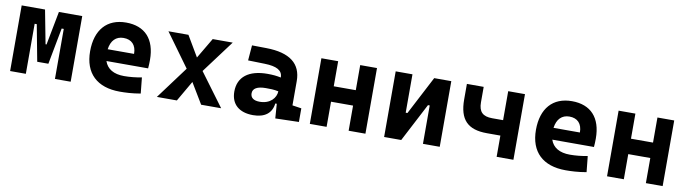

<svg xmlns="http://www.w3.org/2000/svg" viewBox="-30 -1004 5332 1491"><g transform="rotate(10 2636.5 -258.5)"><path d="M54.2 0H178.2V-394.5H194.8L249 -107.4H336.9L391.1 -394.5H407.7V0H531.7V-517.6H347.7L296.9 -252.4H289.1L238.3 -517.6H54.2Z M919.9 9.8C961.9 9.8 1017.1 7.8 1083.5 -3.9L1070.8 -128.9C1023.4 -120.1 978.5 -115.2 931.6 -115.2C850.6 -115.2 797.4 -146.5 777.3 -206.5H1106C1107.9 -227.5 1108.9 -249 1108.9 -273.4C1108.9 -438.5 1024.4 -527.3 877 -527.3C726.1 -527.3 639.2 -428.7 639.2 -259.8C639.2 -85.9 740.7 9.8 919.9 9.8ZM771 -298.3C780.3 -367.7 818.4 -406.2 877.9 -406.2C941.4 -406.2 979 -368.2 979 -298.3Z M1211.4 0H1369.1L1462.9 -162.1L1560.5 0H1718.3L1525.9 -259.8L1718.3 -517.6H1560.5L1464.8 -355.5L1369.1 -517.6H1211.4L1401.4 -255.9Z M2146 4.9 2331.5 0V-107.4L2259.8 -118.2V-309.6C2259.8 -446.3 2169.9 -518.6 1982.4 -521L1869.6 -522.5L1859.9 -402.3L1992.2 -398.9C2085.4 -396.5 2132.8 -372.1 2132.8 -316.9V-315.4C2101.6 -322.3 2069.8 -325.7 2026.9 -325.7C1879.9 -325.7 1796.4 -261.7 1796.4 -146C1796.4 -46.4 1860.4 9.8 1970.7 9.8C2060.5 9.8 2116.7 -29.8 2126 -109.4H2137.7ZM2132.8 -206.5C2130.9 -154.8 2087.4 -101.6 2003.4 -101.6C1956.1 -101.6 1930.7 -120.6 1930.7 -155.8C1930.7 -194.3 1966.3 -214.4 2033.2 -214.4C2067.4 -214.4 2095.2 -214.4 2132.8 -206.5Z M2723.6 0H2856V-517.6H2723.6V-319.8H2549.8V-517.6H2417.5V0H2549.8V-198.2H2723.6Z M3003.4 0H3138.2L3295.9 -302.7H3309.6V0H3441.9V-517.6H3307.1L3149.4 -214.8H3135.7V-517.6H3003.4Z M3784.2 -167.5H3890.6V0H4022.9V-517.6H3890.6V-289.1H3804.7C3730 -289.1 3697.3 -321.3 3697.3 -395.5V-517.6H3564.9V-395.5C3564.9 -236.8 3631.8 -167.5 3784.2 -167.5Z M4435.5 9.8C4477.5 9.8 4532.7 7.8 4599.1 -3.9L4586.4 -128.9C4539.1 -120.1 4494.1 -115.2 4447.3 -115.2C4366.2 -115.2 4313 -146.5 4293 -206.5H4621.6C4623.5 -227.5 4624.5 -249 4624.5 -273.4C4624.5 -438.5 4540 -527.3 4392.6 -527.3C4241.7 -527.3 4154.8 -428.7 4154.8 -259.8C4154.8 -85.9 4256.3 9.8 4435.5 9.8ZM4286.6 -298.3C4295.9 -367.7 4334 -406.2 4393.6 -406.2C4457 -406.2 4494.6 -368.2 4494.6 -298.3Z M5067.4 0H5199.7V-517.6H5067.4V-319.8H4893.6V-517.6H4761.2V0H4893.6V-198.2H5067.4Z"/></g></svg>

Font: Cascadia Mono NF
Style: Bold
Weight: 700
Monospace: yes
Designer: Aaron Bell
Foundry: Saja Typeworks
Version: Version 2404.023